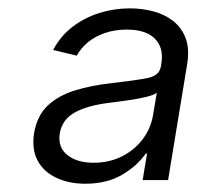

<svg xmlns="http://www.w3.org/2000/svg" viewBox="-20 -758 480 464"><path d="M186 -314Q146.5 -314 116 -328.4Q85.4 -342.8 70.8 -370.1Q56.2 -397.5 62.5 -437Q69.8 -478.5 95.2 -502.7Q120.6 -526.9 160.6 -539.3Q200.7 -551.8 250 -557.1Q305.7 -563.5 335.4 -569.1Q365.2 -574.7 368.7 -597.2L370.1 -605.5Q376 -642.6 354.2 -664.6Q332.5 -686.5 286.1 -686.5Q257.3 -686.5 233.4 -678.2Q209.5 -669.9 192.4 -655.8Q175.3 -641.6 165.5 -623.5L108.4 -637.2Q126.5 -671.4 155.8 -693.6Q185.1 -715.8 220.7 -726.8Q256.3 -737.8 293.9 -737.8Q322.8 -737.8 350.1 -730.7Q377.4 -723.6 398.2 -707.5Q418.9 -691.4 428.7 -665.5Q438.5 -639.6 432.1 -601.6L386.2 -322.8H324.7L335.4 -386.7H332Q312 -357.4 275.1 -335.7Q238.3 -314 186 -314ZM206.1 -364.7Q244.1 -364.7 274.7 -380.1Q305.2 -395.5 324.7 -421.4Q344.2 -447.3 349.6 -478.5L358.9 -533.7Q350.6 -527.8 330.8 -523.2Q311 -518.6 288.1 -515.4Q265.1 -512.2 246.1 -509.8Q192.4 -503.4 161.4 -486.6Q130.4 -469.7 124.5 -436Q119.1 -402.3 142.6 -383.5Q166 -364.7 206.1 -364.7Z"/></svg>

Font: Inter 16pt Light
Style: Italic
Weight: 300
Italic angle: -9.3988°
Version: Version 4.001;git-66647c0bb